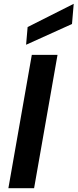

<svg xmlns="http://www.w3.org/2000/svg" viewBox="-20 -988 407 1008"><path d="M24 0 147 -700H282L159 0ZM117 -753 125 -846 367 -968 358 -862Z"/></svg>

Font: DM Sans 20pt
Style: Bold Italic
Weight: 700
Italic angle: -10°
Version: Version 4.004;gftools[0.9.30]